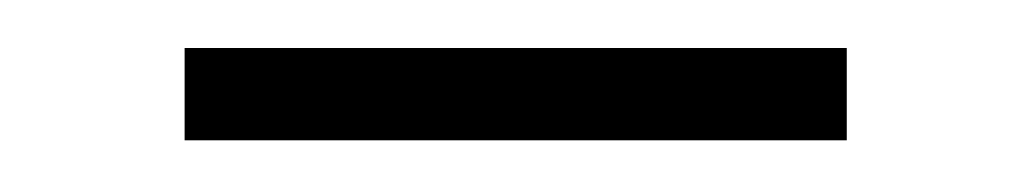

<svg xmlns="http://www.w3.org/2000/svg" viewBox="-20 -662 420 78"><path d="M55 -642.5H324V-605H55Z"/></svg>

Font: HK Grotesk Light
Style: Regular
Weight: 300
Designer: Alfredo Marco Pradil
Foundry: Hanken Design Co.
Version: Version 3.001